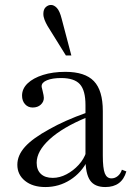

<svg xmlns="http://www.w3.org/2000/svg" viewBox="-20 -744 530 775"><path d="M405 11Q362 11 343.5 -16Q325 -43 325 -104V-320Q325 -379 302.5 -404Q280 -429 227 -429Q191 -429 169.5 -420Q148 -411 148 -396Q148 -392 149.5 -387.5Q151 -383 152 -377Q157 -357 157 -349Q157 -333 144.5 -321.5Q132 -310 112 -310Q93 -310 81 -323.5Q69 -337 69 -358Q69 -386 91.5 -407.5Q114 -429 153.5 -441.5Q193 -454 244 -454Q323 -454 359 -416.5Q395 -379 395 -296V-116Q395 -65 403 -44.5Q411 -24 430 -24Q444 -24 455.5 -33.5Q467 -43 472 -59L490 -52Q472 11 405 11ZM163 11Q112 11 81 -14Q50 -39 50 -79Q50 -117 81 -151.5Q112 -186 180 -223Q210 -240 247 -256.5Q284 -273 329 -289L330 -270Q233 -230 180.5 -182Q128 -134 128 -87Q128 -58 145 -42Q162 -26 193 -26Q221 -26 248.5 -40.5Q276 -55 297.5 -78.5Q319 -102 328 -130L334 -97Q309 -47 263.5 -18Q218 11 163 11ZM246 -520 172 -639Q165 -651 160 -663.5Q155 -676 155 -688Q155 -706 164.5 -715Q174 -724 186 -724Q198 -724 209.5 -712Q221 -700 229 -668L268 -520Z"/></svg>

Font: Baskervville SC
Style: Regular
Weight: 400
Designer: Alexis Faudot, Rémi Forte, Morgane Pierson, Rafael Ribas, Tanguy Vanlaeys, Rosalie Wagner, Thomas Huot-Marchand
Foundry: ANRT
Version: Version 1.100